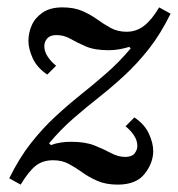

<svg xmlns="http://www.w3.org/2000/svg" viewBox="-20 -490 483 520"><path d="M36 10 5 -7Q32 -62 63.5 -102Q95 -142 129 -173.5Q163 -205 198 -233Q233 -261 267.5 -291Q302 -321 334 -359L330 -363Q317 -359 303 -356.5Q289 -354 274 -354Q236 -354 212 -364.5Q188 -375 170.5 -385Q153 -395 133 -395Q116 -395 108 -386Q100 -377 100 -365Q100 -351 109 -337Q118 -323 132 -312L108 -288Q80 -307 68.5 -332.5Q57 -358 57 -379Q57 -401 66 -421.5Q75 -442 95.5 -456Q116 -470 149 -470Q181 -470 203.5 -460Q226 -450 244 -437Q262 -424 280.5 -414Q299 -404 323 -404Q349 -404 370 -420Q391 -436 411 -470L442 -453Q415 -398 383.5 -358Q352 -318 318 -286.5Q284 -255 248.5 -227Q213 -199 179 -169.5Q145 -140 113 -102L118 -97Q131 -102 144.5 -104Q158 -106 173 -106Q211 -106 236 -96Q261 -86 280.5 -75.5Q300 -65 319 -65Q337 -65 344.5 -74.5Q352 -84 352 -95Q352 -109 343 -123Q334 -137 320 -148L344 -172Q372 -153 383.5 -127.5Q395 -102 395 -81Q395 -49 372 -19.5Q349 10 299 10Q267 10 244 0Q221 -10 203 -23Q185 -36 166.5 -46Q148 -56 124 -56Q95 -56 76 -40.5Q57 -25 36 10Z"/></svg>

Font: Brygada 1918
Style: Italic
Weight: 400
Italic angle: -8°
Designer: Mateusz Machalski | Borys Kosmynka | Przemek Hoffer
Foundry: NIEPODLEGLA 2018
Version: Version 3.006